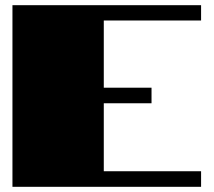

<svg xmlns="http://www.w3.org/2000/svg" viewBox="-20 -720 824 740"><path d="M28 -700H755V-641H380V-382H564V-322H380V-60H755V0H28Z"/></svg>

Font: Notable
Style: Regular
Weight: 400
Designer: Multiple Designers
Foundry: Google, Inc.
Version: Version 1.100